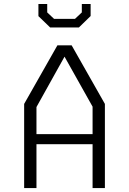

<svg xmlns="http://www.w3.org/2000/svg" viewBox="-20 -962 660 982"><path d="M103.5 -430.5 273.5 -730H346.5L516.5 -430.5V0H453.5V-416.5L300 -690H320L166.5 -414.5V0H103.5ZM143 -276H474.5V-224.5H143ZM176.5 -879.5V-941.5H221.5V-898.5L256.5 -865.5H363.5L398.5 -898.5V-941.5H443.5V-880L383.5 -821.5H236.5Z"/></svg>

Font: Monaspace Krypton Var ExLight
Style: Regular
Weight: 200
Designer: Riley Cran and the Lettermatic Team
Version: Version 1.200 (Monaspace Krypton Var)